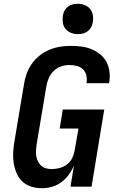

<svg xmlns="http://www.w3.org/2000/svg" viewBox="-20 -985 640 1013"><path d="M202 8Q173 8 146 0Q119 -8 99 -26.5Q79 -45 68 -70.5Q57 -96 52.5 -123.5Q48 -151 49.5 -180Q51 -209 56 -238L107 -543Q111 -570 121 -597.5Q131 -625 148.5 -649.5Q166 -674 190 -692.5Q214 -711 241 -722.5Q268 -734 297 -738.5Q326 -743 353 -743Q382 -743 409.5 -739.5Q437 -736 461.5 -726Q486 -716 507 -699.5Q528 -683 540.5 -660.5Q553 -638 557 -610.5Q561 -583 557 -555L555 -546H436L437 -550Q440 -570 435 -589Q430 -608 416.5 -620.5Q403 -633 384 -637.5Q365 -642 345 -642Q323 -642 300.5 -634Q278 -626 261.5 -609Q245 -592 236 -570Q227 -548 224 -526L173 -222Q171 -206 170 -191Q169 -176 171.5 -161Q174 -146 180.5 -133Q187 -120 197.5 -110.5Q208 -101 222.5 -97Q237 -93 253 -93Q273 -93 294.5 -98.5Q316 -104 334 -118Q352 -132 361.5 -152Q371 -172 374 -192L394 -307H295L311 -407H530L463 0H352L370 -111Q359 -86 343 -63.5Q327 -41 304 -24Q281 -7 254.5 0.5Q228 8 202 8ZM390 -805Q371 -805 354 -812Q337 -819 325.5 -833Q314 -847 311.5 -866Q309 -885 312 -904Q314 -918 321 -930Q328 -942 339.5 -950.5Q351 -959 364 -962Q377 -965 391 -965Q410 -965 427.5 -958Q445 -951 456 -937Q467 -923 470 -904Q473 -885 469 -866Q467 -852 460 -840Q453 -828 441.5 -819.5Q430 -811 417 -808Q404 -805 390 -805Z"/></svg>

Font: Iosevka Extended Oblique
Style: Bold
Weight: 700
Width: 7
Italic angle: -9°
Monospace: yes
Designer: Belleve Invis
Foundry: Belleve Invis
Version: Version 32.5.0; ttfautohint (v1.8.4)